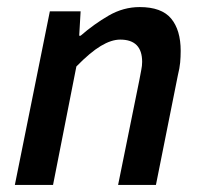

<svg xmlns="http://www.w3.org/2000/svg" viewBox="-20 -523 579 543"><path d="M22 0 121 -491H208L204 -422H208Q246 -455 287.5 -479Q329 -503 375 -503Q437 -503 464 -470.5Q491 -438 491 -379Q491 -362 489.5 -346Q488 -330 483 -310L421 0H314L374 -296Q377 -313 379.5 -325Q382 -337 382 -348Q382 -411 320 -411Q295 -411 265 -393Q235 -375 196 -335L130 0Z"/></svg>

Font: Source Sans 3 Semibold
Style: Italic
Weight: 600
Italic angle: -11°
Designer: Paul D. Hunt
Foundry: Adobe
Version: Version 3.052;hotconv 1.1.0;makeotfexe 2.6.0